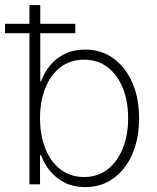

<svg xmlns="http://www.w3.org/2000/svg" viewBox="-35 -748 638 779"><path d="M310.5 11.2Q264.6 11.2 229 -6.3Q193.4 -23.9 168.9 -53.5Q144.5 -83 131.3 -118.7H127.4V0H84.5V-727.5H128.4V-418H131.8Q144 -453.6 168.5 -482.9Q192.9 -512.2 228.5 -529.5Q264.2 -546.9 310.5 -546.9Q375.5 -546.9 424.8 -511.5Q474.1 -476.1 501.7 -413.1Q529.3 -350.1 529.3 -268.6Q529.3 -186.5 502 -123.3Q474.6 -60.1 425.3 -24.4Q376 11.2 310.5 11.2ZM306.2 -29.8Q361.3 -29.8 401.4 -60.8Q441.4 -91.8 463.1 -145.8Q484.9 -199.7 484.9 -268.6Q484.9 -337.4 463.1 -391.1Q441.4 -444.8 401.4 -475.3Q361.3 -505.9 306.2 -505.9Q251 -505.9 210.9 -475.6Q170.9 -445.3 149.2 -391.6Q127.4 -337.9 127.4 -268.6Q127.4 -199.2 148.9 -145.3Q170.4 -91.3 210.7 -60.5Q251 -29.8 306.2 -29.8ZM-14.6 -613.3V-651.4H270.5V-613.3Z"/></svg>

Font: Inter 18pt ExtraLight
Style: Regular
Weight: 250
Designer: Rasmus Andersson
Foundry: rsms
Version: Version 4.001;git-66647c0bb